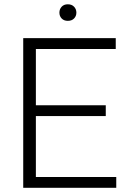

<svg xmlns="http://www.w3.org/2000/svg" viewBox="-20 -892 609 912"><path d="M532.2 -51.3V0H90.3V-710.9H529.8V-659.2H150.4V-392.1H482.4V-340.8H150.4V-51.3ZM262.2 -832Q262.2 -848.6 272.9 -860.1Q283.7 -871.6 302.2 -871.6Q320.8 -871.6 331.8 -860.1Q342.8 -848.6 342.8 -832Q342.8 -815.4 331.8 -804.2Q320.8 -793 302.2 -793Q283.7 -793 272.9 -804.2Q262.2 -815.4 262.2 -832Z"/></svg>

Font: Vazirmatn RD UI FD ExtraLight
Style: Regular
Weight: 200
Designer: Saber Rastikerdar
Foundry: Saber Rastikerdar
Version: Version 33.003